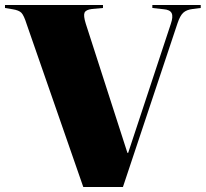

<svg xmlns="http://www.w3.org/2000/svg" viewBox="-30 -750 825 770"><path d="M304 0 77 -653Q66 -688 56 -698.5Q46 -709 20 -713L-10 -718V-730H383V-718L339 -714Q314 -711 309 -699Q304 -687 314 -655L481 -137H484L655 -654Q665 -683 658.5 -697Q652 -711 626 -713L581 -718V-730H775V-718L743 -714Q718 -711 705 -699Q692 -687 682 -657L463 0Z"/></svg>

Font: Literata 72pt Black
Style: Regular
Weight: 900
Designer: Latin by Veronika Burian and Jose Scaglione. Greek by Irene Vlachou. Cyrillic by Vera Evstafieva.
Foundry: TypeTogether
Version: Version 3.002